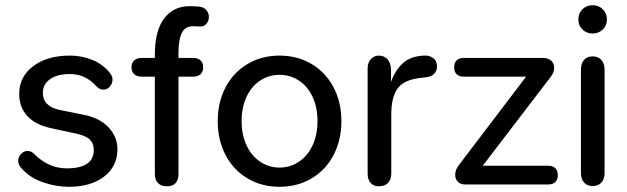

<svg xmlns="http://www.w3.org/2000/svg" viewBox="-20 -710 2413 739"><path d="M63 -62Q50 -75 50 -91Q50 -106 61 -117.5Q72 -129 86 -129Q100 -129 111 -118Q166 -62 237 -62Q341 -62 341 -133Q341 -158 325.5 -173Q310 -188 272 -196L179 -216Q117 -229 85.5 -263Q54 -297 54 -349Q54 -415 108 -455.5Q162 -496 249 -496Q295 -496 335.5 -479.5Q376 -463 404 -428Q413 -416 413 -404Q413 -388 402.5 -376.5Q392 -365 377 -365Q363 -365 351 -378Q309 -425 249 -425Q201 -425 173 -405.5Q145 -386 145 -352Q145 -301 209 -287L303 -268Q364 -256 398 -219.5Q432 -183 432 -136Q432 -70 381 -30.5Q330 9 244 9Q197 9 146.5 -8Q96 -25 63 -62Z M576 -41V-415H526Q507 -415 496.5 -424.5Q486 -434 486 -451Q486 -468 496.5 -477.5Q507 -487 526 -487H576V-499Q576 -595 614.5 -642.5Q653 -690 720 -686L742 -685Q762 -684 773 -672.5Q784 -661 784 -645Q784 -630 774.5 -618.5Q765 -607 749 -608L729 -609Q694 -611 680.5 -584.5Q667 -558 667 -509V-487H723Q742 -487 752 -477.5Q762 -468 762 -451Q762 -434 752 -424.5Q742 -415 723 -415H667V-41Q667 7 622 7Q600 7 588 -5.5Q576 -18 576 -41Z M818 -244Q818 -316 848 -373.5Q878 -431 932.5 -463.5Q987 -496 1056 -496Q1125 -496 1179.5 -463.5Q1234 -431 1264 -373.5Q1294 -316 1294 -244Q1294 -171 1264 -113.5Q1234 -56 1179.5 -23.5Q1125 9 1056 9Q987 9 932.5 -23.5Q878 -56 848 -113.5Q818 -171 818 -244ZM1202 -244Q1202 -297 1183 -337.5Q1164 -378 1130.5 -400Q1097 -422 1056 -422Q1015 -422 981.5 -400Q948 -378 929 -337.5Q910 -297 910 -244Q910 -191 929 -150.5Q948 -110 981.5 -87.5Q1015 -65 1056 -65Q1097 -65 1130.5 -87.5Q1164 -110 1183 -150.5Q1202 -191 1202 -244Z M1395 -42V-447Q1395 -469 1407.5 -482.5Q1420 -496 1438 -496Q1460 -496 1472.5 -480.5Q1485 -465 1485 -441V-395Q1502 -441 1531 -467Q1560 -493 1609 -496Q1631 -498 1646.5 -487Q1662 -476 1662 -454Q1662 -438 1651.5 -426.5Q1641 -415 1623 -413L1607 -411Q1537 -405 1511.5 -371Q1486 -337 1486 -270V-42Q1486 -19 1473.5 -6Q1461 7 1438 7Q1418 7 1406.5 -6Q1395 -19 1395 -42Z M1732 -37Q1732 -58 1748 -77L2005 -415H1765Q1747 -415 1737.5 -424.5Q1728 -434 1728 -451Q1728 -468 1737.5 -477.5Q1747 -487 1765 -487H2069Q2090 -487 2101.5 -476.5Q2113 -466 2113 -449Q2113 -430 2098 -412L1838 -72H2090Q2108 -72 2117.5 -62.5Q2127 -53 2127 -36Q2127 -19 2117.5 -9.5Q2108 0 2090 0H1770Q1752 0 1742 -10.5Q1732 -21 1732 -37Z M2216 -45V-441Q2216 -466 2228 -479.5Q2240 -493 2261 -493Q2282 -493 2294.5 -479.5Q2307 -466 2307 -441V-45Q2307 -21 2295 -7.5Q2283 6 2261 6Q2240 6 2228 -7.5Q2216 -21 2216 -45ZM2206 -635Q2206 -659 2222 -674.5Q2238 -690 2261 -690Q2284 -690 2300 -674.5Q2316 -659 2316 -635Q2316 -612 2300 -596.5Q2284 -581 2261 -581Q2238 -581 2222 -596.5Q2206 -612 2206 -635Z"/></svg>

Font: SN Pro
Style: Regular
Weight: 400
Designer: Tobias Whetton
Foundry: Supernotes
Version: Version 1.003